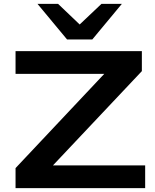

<svg xmlns="http://www.w3.org/2000/svg" viewBox="-20 -968 799 988"><path d="M60 0V-103L558 -632L563 -588H60V-705H710V-602L212 -74L207 -117H727V0ZM325 -765 173 -948H279L390 -842L502 -948H607L455 -765Z"/></svg>

Font: Nunito Sans 10pt Expanded
Style: Bold
Weight: 700
Width: 7
Designer: Vernon Adams
Foundry: Vernon Adams
Version: Version 3.101;gftools[0.9.27]